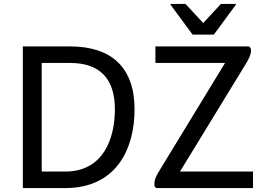

<svg xmlns="http://www.w3.org/2000/svg" viewBox="-20 -956 1346 976"><path d="M1067 -780 1179 -932V-936H1103L1013 -839L923 -936H847V-932L959 -780ZM336 -720H96V0H312C572 0 664 -200 664 -400C664 -612 548 -720 336 -720ZM895 -84 1230 -632C1244 -655 1256 -678 1256 -699C1256 -703 1255 -708 1254 -712L1246 -720H770V-636H1124L790 -88C774 -62 765 -44 765 -21C765 -17 765 -13 766 -8L774 0H1266V-84ZM312 -84H192V-636H336C488 -636 564 -556 564 -400C564 -256 508 -84 312 -84Z"/></svg>

Font: Kufam Arabic Latin Roman Normal
Style: Regular
Weight: 400
Designer: Wael Morcos & Artur Schmal
Version: Version 1.200;PS 001.200;hotconv 1.0.88;makeotf.lib2.5.64775